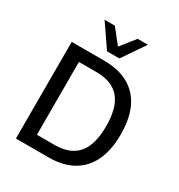

<svg xmlns="http://www.w3.org/2000/svg" viewBox="-213 -1072 1131 1213"><g transform="rotate(30 353.0 -465.0)"><path d="M84 0V-705H321Q426 -705 498.5 -664.5Q571 -624 608 -546Q645 -468 645 -353Q645 -238 607.5 -159.5Q570 -81 498 -40.5Q426 0 321 0ZM187 -87H315Q428 -87 483.5 -151.5Q539 -216 539 -353Q539 -489 483.5 -553.5Q428 -618 315 -618H187ZM307 -765 194 -930H269L352 -825L435 -930H510L397 -765Z"/></g></svg>

Font: Nunito Sans 10pt SemiCondensed SemiBold
Style: Regular
Weight: 600
Width: 4
Designer: Vernon Adams
Foundry: Vernon Adams
Version: Version 3.101;gftools[0.9.27]